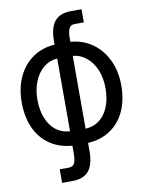

<svg xmlns="http://www.w3.org/2000/svg" viewBox="-99 -793 799 1066"><g transform="rotate(-10 300.0 -260.0)"><path d="M163 129H213.5Q236.5 129 245.8 112.2Q255 95.5 255 53.5V12Q183 7 129.8 -29.2Q76.5 -65.5 48 -128Q19.5 -190.5 19.5 -273Q19.5 -353.5 48.8 -416.5Q78 -479.5 131.5 -516.2Q185 -553 255 -557.5V-577Q255 -653 285 -689Q315 -725 378.5 -725H436.5V-651H385.5Q362.5 -651 353.2 -633.8Q344 -616.5 344 -573V-557.5Q413 -552.5 466.8 -514.8Q520.5 -477 550.5 -413.8Q580.5 -350.5 580.5 -271.5Q580.5 -188.5 551.8 -126Q523 -63.5 469.5 -27.8Q416 8 343.5 12V57.5Q343.5 133.5 313.8 169.5Q284 205.5 220.5 205.5H163ZM108 -273Q108 -213.5 126.2 -168Q144.5 -122.5 178 -96.8Q211.5 -71 256 -69V-479Q213.5 -476.5 179.8 -449.5Q146 -422.5 127 -376.2Q108 -330 108 -273ZM491.5 -271.5Q491.5 -328 472.5 -373.8Q453.5 -419.5 419.8 -447.2Q386 -475 343.5 -478.5V-68Q388.5 -70 422 -95.5Q455.5 -121 473.5 -166.2Q491.5 -211.5 491.5 -271.5Z"/></g></svg>

Font: JuliaMono
Style: Regular
Weight: 400
Monospace: yes
Designer: cormullion
Foundry: corm
Version: Version 0.055; ttfautohint (v1.8.4)